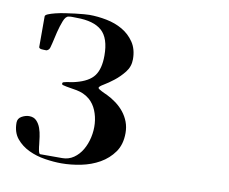

<svg xmlns="http://www.w3.org/2000/svg" viewBox="-82 -858 1165 976"><g transform="rotate(10 500.0 -370.0)"><path d="M80 -707Q80 -714 94.5 -720Q109 -726 131 -731.5Q153 -737 179.5 -741Q206 -745 231 -748Q256 -751 275.5 -752.5Q295 -754 303 -754Q346 -754 392 -745Q438 -736 475 -714.5Q512 -693 536 -657.5Q560 -622 560 -570Q560 -532 537 -503Q514 -474 486.5 -452.5Q459 -431 436 -417.5Q413 -404 413 -397Q413 -394 419 -390Q425 -386 433 -382Q441 -378 448.5 -374.5Q456 -371 459 -370Q486 -357 509.5 -339.5Q533 -322 550.5 -300Q568 -278 578 -251.5Q588 -225 588 -194Q588 -135 560 -95.5Q532 -56 489 -31.5Q446 -7 394 3.5Q342 14 293 14Q254 14 208.5 7Q163 0 124 -18.5Q85 -37 59 -68.5Q33 -100 33 -150Q33 -172 52.5 -183Q72 -194 91 -194Q115 -194 129 -179.5Q143 -165 150.5 -144Q158 -123 161 -100Q164 -77 166 -60Q166 -57 167 -49.5Q168 -42 169.5 -33.5Q171 -25 173.5 -19Q176 -13 180 -13H293Q326 -13 352 -31Q378 -49 395 -78Q412 -107 420 -143Q428 -179 425.5 -214.5Q423 -250 410 -281.5Q397 -313 373 -334Q356 -348 339.5 -355Q323 -362 305.5 -365.5Q288 -369 270 -371.5Q252 -374 233 -379Q227 -380 227 -387Q227 -392 233 -394Q248 -398 263.5 -400Q279 -402 294 -406Q361 -423 387.5 -459Q414 -495 414 -563Q414 -653 372 -690.5Q330 -728 242 -728Q231 -728 221 -728.5Q211 -729 200 -727Q185 -725 174.5 -698Q164 -671 156 -639Q148 -607 142 -578.5Q136 -550 130 -545Q122 -538 117 -538.5Q112 -539 102 -539Q96 -539 90 -540Q84 -541 80 -547Z"/></g></svg>

Font: SoukouMincho
Style: Regular
Weight: 400
Designer: Dr. Ken Lunde (project architect, glyph set definition & overall production); Masataka HATTORI  (production & ideograph 
Foundry: Adobe Systems Incorporated
Version: Version 1.00